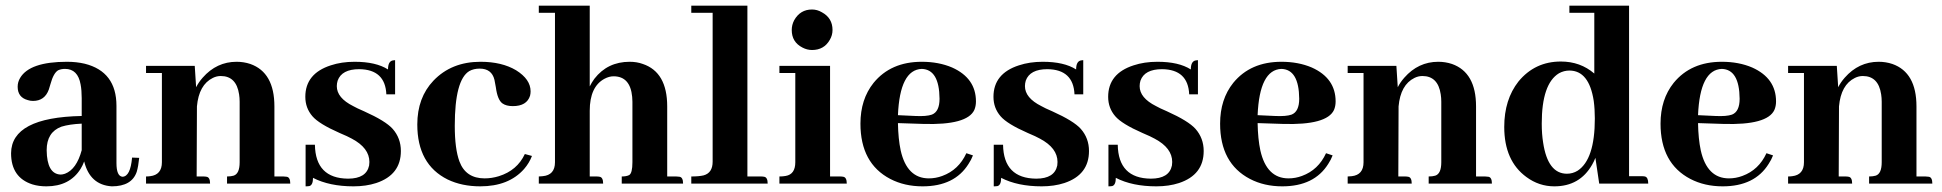

<svg xmlns="http://www.w3.org/2000/svg" viewBox="-20 -655 6929 685"><path d="M378.9 9.8Q450.2 9.8 467.8 -42Q473.6 -61.5 476.6 -91.8L451.2 -92.8Q445.3 -25.4 417 -24.4Q395.5 -26.4 395.5 -73.2V-277.3Q395.5 -399.4 282.2 -427.7Q252.9 -434.6 218.8 -434.6Q85.9 -434.6 51.8 -377Q43 -362.3 43 -345.7Q43 -307.6 79.1 -297.9Q87.9 -294.9 97.7 -294.9Q139.6 -294.9 154.3 -335.9Q156.2 -341.8 160.2 -355.5Q170.9 -394.5 187.5 -404.3Q198.2 -409.2 211.9 -409.2Q257.8 -409.2 267.6 -353.5Q271.5 -333 271.5 -304.7V-241.2Q20.5 -236.3 19.5 -108.4Q19.5 -21.5 95.7 2.9Q118.2 9.8 145.5 9.8Q228.5 9.8 267.6 -52.7Q275.4 -65.4 280.3 -79.1Q300.8 4.9 378.9 9.8ZM196.3 -32.2Q147.5 -34.2 146.5 -119.1Q146.5 -183.6 199.2 -203.1Q227.5 -211.9 271.5 -213.9V-119.1Q252.9 -50.8 211.9 -35.2Q203.1 -32.2 196.3 -32.2Z M706.1 -25.4H681.6L682.6 -275.4Q689.5 -352.5 739.3 -377Q752.9 -383.8 767.6 -383.8Q823.2 -383.8 833 -318.4Q835 -305.7 835 -292V-76.2Q835 -35.2 813.5 -28.3Q803.7 -25.4 790 -25.4V0H1015.6Q1015.6 -22.5 1002.9 -24.4Q997.1 -25.4 991.2 -25.4H959V-275.4Q959 -396.5 873 -426.8Q849.6 -434.6 824.2 -434.6Q752.9 -434.6 703.1 -377.9Q688.5 -361.3 679.7 -343.8L674.8 -419.9H501V-394.5H557.6V-76.2Q557.6 -31.2 515.6 -26.4Q508.8 -25.4 501 -25.4V0H729.5Q729.5 -22.5 716.8 -24.4Q711.9 -25.4 706.1 -25.4Z M1221.7 -17.6Q1287.1 -17.6 1296.9 -64.5Q1297.9 -71.3 1297.9 -77.1Q1297.9 -127 1235.4 -160.2Q1221.7 -168 1191.4 -180.7Q1118.2 -212.9 1094.7 -240.2Q1069.3 -269.5 1069.3 -309.6Q1069.3 -392.6 1160.2 -421.9Q1198.2 -434.6 1245.1 -434.6Q1321.3 -434.6 1364.3 -407.2Q1364.3 -436.5 1381.8 -439.5Q1385.7 -440.4 1389.6 -440.4V-318.4H1358.4Q1354.5 -407.2 1261.7 -408.2Q1199.2 -408.2 1184.6 -367.2Q1181.6 -357.4 1181.6 -347.7Q1181.6 -305.7 1240.2 -276.4Q1252 -269.5 1279.3 -257.8Q1355.5 -223.6 1380.9 -195.3Q1410.2 -162.1 1410.2 -116.2Q1410.2 -31.2 1322.3 -2Q1286.1 9.8 1241.2 9.8Q1155.3 9.8 1096.7 -20.5Q1096.7 4.9 1084 8.8Q1078.1 9.8 1070.3 9.8V-138.7H1103.5Q1105.5 -18.6 1221.7 -17.6Z M1468.8 -210.9Q1468.8 -68.4 1577.1 -14.6Q1627.9 9.8 1693.4 9.8Q1794.9 9.8 1849.6 -51.8Q1868.2 -73.2 1877.9 -98.6L1852.5 -105.5Q1825.2 -46.9 1759.8 -26.4Q1734.4 -18.6 1709 -18.6Q1641.6 -18.6 1619.1 -79.1Q1602.5 -124 1602.5 -206.1Q1602.5 -370.1 1654.3 -401.4Q1669.9 -410.2 1691.4 -410.2Q1734.4 -410.2 1744.1 -370.1Q1746.1 -362.3 1749 -343.8Q1754.9 -298.8 1772.5 -286.1Q1786.1 -276.4 1809.6 -276.4Q1859.4 -276.4 1871.1 -313.5Q1873 -321.3 1873 -329.1Q1873 -372.1 1821.3 -404.3Q1770.5 -434.6 1694.3 -434.6Q1590.8 -434.6 1526.4 -367.2Q1468.8 -306.6 1468.8 -210.9Z M2108.4 -25.4H2084V-259.8Q2084 -345.7 2136.7 -374Q2153.3 -382.8 2168.9 -382.8Q2228.5 -382.8 2235.4 -309.6Q2236.3 -301.8 2236.3 -292V-76.2Q2236.3 -37.1 2224.6 -30.3Q2214.8 -25.4 2198.2 -25.4V0H2417Q2417 -22.5 2404.3 -24.4Q2398.4 -25.4 2392.6 -25.4H2360.4V-275.4Q2360.4 -397.5 2273.4 -426.8Q2252 -434.6 2226.6 -434.6Q2147.5 -434.6 2100.6 -374Q2090.8 -360.4 2084 -346.7V-634.8H1902.3V-609.4H1960V-76.2Q1960 -30.3 1916 -26.4Q1909.2 -25.4 1902.3 -25.4V0H2131.8Q2131.8 -22.5 2119.1 -24.4Q2114.3 -25.4 2108.4 -25.4Z M2695.3 -25.4H2646.5V-634.8H2446.3V-609.4H2522.5V-78.1Q2522.5 -38.1 2490.2 -29.3Q2473.6 -25.4 2446.3 -25.4V0H2718.8Q2718.8 -22.5 2706.1 -24.4Q2701.2 -25.4 2695.3 -25.4Z M2977.5 -25.4H2941.4V-419.9H2760.7V-394.5H2817.4V-76.2Q2817.4 -33.2 2783.2 -27.3Q2773.4 -25.4 2760.7 -25.4V0H3001Q3001 -22.5 2988.3 -24.4Q2983.4 -25.4 2977.5 -25.4ZM2950.2 -547.9Q2950.2 -590.8 2912.1 -611.3Q2895.5 -621.1 2877 -621.1Q2835 -621.1 2813.5 -583Q2804.7 -566.4 2804.7 -547.9Q2804.7 -504.9 2842.8 -485.4Q2859.4 -476.6 2877 -476.6Q2919.9 -476.6 2940.4 -512.7Q2950.2 -529.3 2950.2 -547.9Z M3268.6 -409.2Q3331.1 -407.2 3332 -302.7Q3332 -256.8 3304.7 -246.1Q3285.2 -239.3 3246.1 -241.2L3183.6 -244.1Q3190.4 -406.2 3268.6 -409.2ZM3451.2 -100.6 3427.7 -108.4Q3400.4 -48.8 3341.8 -27.3Q3318.4 -18.6 3293.9 -18.6Q3215.8 -18.6 3193.4 -118.2Q3184.6 -159.2 3183.6 -215.8L3273.4 -212.9Q3430.7 -208 3456.1 -262.7Q3461.9 -276.4 3461.9 -293Q3461.9 -376 3377 -414.1Q3329.1 -434.6 3268.6 -434.6Q3158.2 -434.6 3096.7 -359.4Q3049.8 -300.8 3049.8 -213.9Q3049.8 -72.3 3156.2 -16.6Q3207 9.8 3271.5 9.8Q3385.7 9.8 3435.5 -70.3Q3445.3 -85 3451.2 -100.6Z M3676.8 -17.6Q3742.2 -17.6 3752 -64.5Q3752.9 -71.3 3752.9 -77.1Q3752.9 -127 3690.4 -160.2Q3676.8 -168 3646.5 -180.7Q3573.2 -212.9 3549.8 -240.2Q3524.4 -269.5 3524.4 -309.6Q3524.4 -392.6 3615.2 -421.9Q3653.3 -434.6 3700.2 -434.6Q3776.4 -434.6 3819.3 -407.2Q3819.3 -436.5 3836.9 -439.5Q3840.8 -440.4 3844.7 -440.4V-318.4H3813.5Q3809.6 -407.2 3716.8 -408.2Q3654.3 -408.2 3639.6 -367.2Q3636.7 -357.4 3636.7 -347.7Q3636.7 -305.7 3695.3 -276.4Q3707 -269.5 3734.4 -257.8Q3810.5 -223.6 3835.9 -195.3Q3865.2 -162.1 3865.2 -116.2Q3865.2 -31.2 3777.3 -2Q3741.2 9.8 3696.3 9.8Q3610.4 9.8 3551.8 -20.5Q3551.8 4.9 3539.1 8.8Q3533.2 9.8 3525.4 9.8V-138.7H3558.6Q3560.5 -18.6 3676.8 -17.6Z M4085.9 -17.6Q4151.4 -17.6 4161.1 -64.5Q4162.1 -71.3 4162.1 -77.1Q4162.1 -127 4099.6 -160.2Q4085.9 -168 4055.7 -180.7Q3982.4 -212.9 3959 -240.2Q3933.6 -269.5 3933.6 -309.6Q3933.6 -392.6 4024.4 -421.9Q4062.5 -434.6 4109.4 -434.6Q4185.5 -434.6 4228.5 -407.2Q4228.5 -436.5 4246.1 -439.5Q4250 -440.4 4253.9 -440.4V-318.4H4222.7Q4218.8 -407.2 4126 -408.2Q4063.5 -408.2 4048.8 -367.2Q4045.9 -357.4 4045.9 -347.7Q4045.9 -305.7 4104.5 -276.4Q4116.2 -269.5 4143.6 -257.8Q4219.7 -223.6 4245.1 -195.3Q4274.4 -162.1 4274.4 -116.2Q4274.4 -31.2 4186.5 -2Q4150.4 9.8 4105.5 9.8Q4019.5 9.8 3960.9 -20.5Q3960.9 4.9 3948.2 8.8Q3942.4 9.8 3934.6 9.8V-138.7H3967.8Q3969.7 -18.6 4085.9 -17.6Z M4551.8 -409.2Q4614.3 -407.2 4615.2 -302.7Q4615.2 -256.8 4587.9 -246.1Q4568.4 -239.3 4529.3 -241.2L4466.8 -244.1Q4473.6 -406.2 4551.8 -409.2ZM4734.4 -100.6 4710.9 -108.4Q4683.6 -48.8 4625 -27.3Q4601.6 -18.6 4577.1 -18.6Q4499 -18.6 4476.6 -118.2Q4467.8 -159.2 4466.8 -215.8L4556.6 -212.9Q4713.9 -208 4739.3 -262.7Q4745.1 -276.4 4745.1 -293Q4745.1 -376 4660.2 -414.1Q4612.3 -434.6 4551.8 -434.6Q4441.4 -434.6 4379.9 -359.4Q4333 -300.8 4333 -213.9Q4333 -72.3 4439.5 -16.6Q4490.2 9.8 4554.7 9.8Q4668.9 9.8 4718.8 -70.3Q4728.5 -85 4734.4 -100.6Z M4993.2 -25.4H4968.8L4969.7 -275.4Q4976.6 -352.5 5026.4 -377Q5040 -383.8 5054.7 -383.8Q5110.4 -383.8 5120.1 -318.4Q5122.1 -305.7 5122.1 -292V-76.2Q5122.1 -35.2 5100.6 -28.3Q5090.8 -25.4 5077.1 -25.4V0H5302.7Q5302.7 -22.5 5290 -24.4Q5284.2 -25.4 5278.3 -25.4H5246.1V-275.4Q5246.1 -396.5 5160.2 -426.8Q5136.7 -434.6 5111.3 -434.6Q5040 -434.6 4990.2 -377.9Q4975.6 -361.3 4966.8 -343.8L4961.9 -419.9H4788.1V-394.5H4844.7V-76.2Q4844.7 -31.2 4802.7 -26.4Q4795.9 -25.4 4788.1 -25.4V0H5016.6Q5016.6 -22.5 5003.9 -24.4Q4999 -25.4 4993.2 -25.4Z M5685.5 0H5860.4Q5860.4 -22.5 5848.6 -25.4Q5843.8 -26.4 5836.9 -26.4H5792V-634.8H5579.1V-609.4H5668V-392.6Q5618.2 -435.5 5548.8 -435.5Q5456.1 -435.5 5397.5 -364.3Q5346.7 -299.8 5346.7 -202.1Q5346.7 -81.1 5425.8 -23.4Q5470.7 9.8 5525.4 9.8Q5616.2 9.8 5660.2 -67.4Q5667 -79.1 5671.9 -91.8ZM5480.5 -213.9Q5480.5 -356.4 5542 -393.6Q5559.6 -403.3 5579.1 -403.3Q5649.4 -403.3 5666 -294.9Q5669.9 -265.6 5669.9 -232.4Q5669.9 -85.9 5608.4 -45.9Q5590.8 -35.2 5570.3 -35.2Q5502 -35.2 5485.4 -146.5Q5480.5 -176.8 5480.5 -213.9Z M6123 -409.2Q6185.5 -407.2 6186.5 -302.7Q6186.5 -256.8 6159.2 -246.1Q6139.6 -239.3 6100.6 -241.2L6038.1 -244.1Q6044.9 -406.2 6123 -409.2ZM6305.7 -100.6 6282.2 -108.4Q6254.9 -48.8 6196.3 -27.3Q6172.9 -18.6 6148.4 -18.6Q6070.3 -18.6 6047.9 -118.2Q6039.1 -159.2 6038.1 -215.8L6127.9 -212.9Q6285.2 -208 6310.5 -262.7Q6316.4 -276.4 6316.4 -293Q6316.4 -376 6231.4 -414.1Q6183.6 -434.6 6123 -434.6Q6012.7 -434.6 5951.2 -359.4Q5904.3 -300.8 5904.3 -213.9Q5904.3 -72.3 6010.7 -16.6Q6061.5 9.8 6126 9.8Q6240.2 9.8 6290 -70.3Q6299.8 -85 6305.7 -100.6Z M6564.5 -25.4H6540L6541 -275.4Q6547.9 -352.5 6597.7 -377Q6611.3 -383.8 6626 -383.8Q6681.6 -383.8 6691.4 -318.4Q6693.4 -305.7 6693.4 -292V-76.2Q6693.4 -35.2 6671.9 -28.3Q6662.1 -25.4 6648.4 -25.4V0H6874Q6874 -22.5 6861.3 -24.4Q6855.5 -25.4 6849.6 -25.4H6817.4V-275.4Q6817.4 -396.5 6731.4 -426.8Q6708 -434.6 6682.6 -434.6Q6611.3 -434.6 6561.5 -377.9Q6546.9 -361.3 6538.1 -343.8L6533.2 -419.9H6359.4V-394.5H6416V-76.2Q6416 -31.2 6374 -26.4Q6367.2 -25.4 6359.4 -25.4V0H6587.9Q6587.9 -22.5 6575.2 -24.4Q6570.3 -25.4 6564.5 -25.4Z"/></svg>

Font: Abhaya Libre ExtraBold
Style: Regular
Weight: 800
Designer: Pushpananda Ekanayake, Sol Matas, Pathum Egodawatta
Foundry: Mooniak
Version: Version 1.050 ; ttfautohint (v1.6)